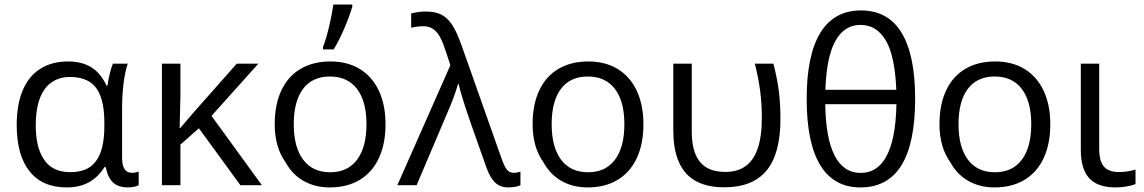

<svg xmlns="http://www.w3.org/2000/svg" viewBox="-20 -817 5048 847"><path d="M53.7 -265.6Q53.7 -355.5 80.1 -418.2Q106.4 -481 157.5 -513.4Q208.5 -545.9 280.8 -545.9Q341.8 -545.9 383.3 -519.8Q424.8 -493.7 450.2 -439H454.1Q457 -463.4 464.6 -493.2Q472.2 -522.9 478 -536.1H543.5Q531.2 -499 524.9 -448Q518.6 -397 518.6 -336.4V-121.6Q518.6 -54.7 561.5 -54.7Q578.1 -54.7 591.8 -60.1V0Q585 4.4 571 7.1Q557.1 9.8 543.5 9.8Q502 9.8 478.5 -12.2Q455.1 -34.2 446.8 -79.6H440.9Q411.6 -33.7 370.6 -12Q329.6 9.8 274.4 9.8Q167 9.8 110.4 -61.3Q53.7 -132.3 53.7 -265.6ZM401.4 -104Q440.4 -151.9 440.4 -261.2V-275.9Q440.4 -394.5 393.6 -441.4Q356.9 -477.5 288.1 -477.5Q229.5 -477.5 190.9 -439.9Q164.6 -413.6 151.1 -369.6Q137.7 -325.7 137.7 -266.1Q137.7 -169.9 170.9 -118.2Q207.5 -57.6 289.6 -57.6Q327.6 -57.6 355.5 -68.8Q383.3 -80.1 401.4 -104Z M694.3 -536.1H775.9V-391.6Q775.4 -346.2 772.5 -252H774.9L840.8 -328.6L1024.4 -536.1H1119.6L913.1 -305.7L1135.3 0H1040.5L857.4 -251L775.9 -179.2V0H694.3Z M1239.7 -101.1Q1191.9 -167.5 1191.9 -269Q1191.9 -356 1221.2 -418.2Q1250.5 -480.5 1305.9 -513.2Q1361.3 -545.9 1437.5 -545.9Q1512.7 -545.9 1567.4 -512.5Q1622.1 -479 1651.4 -416.5Q1680.7 -354 1680.7 -269Q1680.7 -182.1 1651.4 -119.4Q1622.1 -56.6 1566.7 -23.4Q1511.2 9.8 1434.6 9.8Q1369.6 9.8 1319.3 -18.8Q1269 -47.4 1239.7 -101.1ZM1596.7 -269Q1596.7 -370.1 1554.9 -424.8Q1513.2 -479.5 1435.5 -479.5Q1357.9 -479.5 1316.9 -425Q1275.9 -370.6 1275.9 -269Q1275.9 -168 1317.4 -112.5Q1358.9 -57.1 1436.5 -57.1Q1513.7 -57.1 1555.2 -112.5Q1596.7 -168 1596.7 -269ZM1450.7 -796.9H1534.2V-787.6Q1522 -746.1 1499.5 -693.1Q1477.1 -640.1 1452.1 -599.1H1404.8V-608.9Q1418.5 -644.5 1431.4 -698.2Q1444.3 -752 1450.7 -796.9Z M2127 -74.7 2054.7 -279.3Q2015.1 -395 2002.9 -446.8H2000.5Q1987.3 -399.9 1966.3 -349.6L1817.9 0H1732.9L1966.8 -529.3L1944.8 -595.7Q1928.7 -644.5 1914.1 -665Q1901.9 -683.1 1885.7 -692.1Q1869.6 -701.2 1847.2 -701.2Q1822.3 -701.2 1793.9 -694.8V-757.8Q1827.1 -766.1 1857.9 -766.1Q1896.5 -766.1 1922.4 -754.6Q1948.2 -743.2 1967.8 -716.8Q1990.7 -688.5 2016.1 -617.2L2194.3 -112.8Q2202.1 -91.8 2208.5 -80.1Q2214.8 -68.4 2222.7 -62.5Q2231.9 -54.7 2246.6 -54.7Q2262.2 -54.7 2275.9 -60.1V0Q2267.6 4.4 2252 7.1Q2236.3 9.8 2222.2 9.8Q2188.5 9.8 2166 -10Q2143.6 -29.8 2127 -74.7Z M2377.4 -101.1Q2329.6 -167.5 2329.6 -269Q2329.6 -356 2358.9 -418.2Q2388.2 -480.5 2443.6 -513.2Q2499 -545.9 2575.2 -545.9Q2650.4 -545.9 2705.1 -512.5Q2759.8 -479 2789.1 -416.5Q2818.4 -354 2818.4 -269Q2818.4 -182.1 2789.1 -119.4Q2759.8 -56.6 2704.3 -23.4Q2648.9 9.8 2572.3 9.8Q2507.3 9.8 2457 -18.8Q2406.7 -47.4 2377.4 -101.1ZM2734.4 -269Q2734.4 -370.1 2692.6 -424.8Q2650.9 -479.5 2573.2 -479.5Q2495.6 -479.5 2454.6 -425Q2413.6 -370.6 2413.6 -269Q2413.6 -168 2455.1 -112.5Q2496.6 -57.1 2574.2 -57.1Q2651.4 -57.1 2692.9 -112.5Q2734.4 -168 2734.4 -269Z M2970.2 -113.3Q2950.2 -166.5 2950.2 -243.2V-536.1H3031.7V-236.8Q3031.7 -147.5 3067.6 -103Q3103.5 -58.6 3179.7 -58.6Q3231.4 -58.6 3265.1 -81.5Q3340.8 -130.9 3340.8 -296.4Q3340.8 -357.4 3333.7 -413.3Q3326.7 -469.2 3310.1 -536.1H3391.6Q3408.2 -474.1 3415.5 -417.2Q3422.9 -360.4 3422.9 -292.5Q3422.9 -138.7 3361.6 -64.7Q3300.3 9.3 3175.8 9.3Q3095.7 9.3 3044.7 -21Q2993.7 -51.3 2970.2 -113.3Z M3538.6 -380.9Q3538.6 -574.2 3599.1 -672.6Q3659.7 -771 3778.3 -771Q3897 -771 3957 -672.9Q4017.1 -574.7 4017.1 -381.8Q4017.1 9.8 3775.9 9.8Q3658.2 9.8 3598.4 -88.6Q3538.6 -187 3538.6 -380.9ZM3886.7 -121.1Q3931.6 -196.8 3934.6 -357.4H3620.6Q3622.6 -209 3661.1 -132.3Q3700.2 -54.2 3776.9 -54.2Q3847.7 -54.2 3886.7 -121.1ZM3865.2 -668.5Q3830.1 -707 3776.4 -707Q3719.2 -707 3684.1 -663.6Q3627 -597.2 3621.1 -420.9H3934.1Q3930.2 -513.7 3913.3 -575Q3896.5 -636.2 3865.2 -668.5Z M4172.4 -101.1Q4124.5 -167.5 4124.5 -269Q4124.5 -356 4153.8 -418.2Q4183.1 -480.5 4238.5 -513.2Q4293.9 -545.9 4370.1 -545.9Q4445.3 -545.9 4500 -512.5Q4554.7 -479 4584 -416.5Q4613.3 -354 4613.3 -269Q4613.3 -182.1 4584 -119.4Q4554.7 -56.6 4499.3 -23.4Q4443.8 9.8 4367.2 9.8Q4302.2 9.8 4252 -18.8Q4201.7 -47.4 4172.4 -101.1ZM4529.3 -269Q4529.3 -370.1 4487.5 -424.8Q4445.8 -479.5 4368.2 -479.5Q4290.5 -479.5 4249.5 -425Q4208.5 -370.6 4208.5 -269Q4208.5 -168 4250 -112.5Q4291.5 -57.1 4369.1 -57.1Q4446.3 -57.1 4487.8 -112.5Q4529.3 -168 4529.3 -269Z M4748 -155.8V-536.1H4829.1V-161.6Q4829.1 -106 4849.9 -82Q4870.6 -58.1 4917 -58.1Q4952.1 -58.1 4989.3 -68.8V-4.9Q4973.6 1.5 4949.5 5.6Q4925.3 9.8 4901.9 9.8Q4821.8 9.8 4784.9 -31Q4748 -71.8 4748 -155.8Z"/></svg>

Font: Viking Open Sans
Style: Regular
Weight: 400
Foundry: Ascender Corporation
Version: Version 2.001